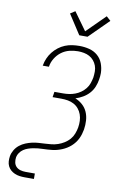

<svg xmlns="http://www.w3.org/2000/svg" viewBox="-122 -1043 844 1324"><g transform="rotate(10 300.0 -381.0)"><path d="M149 215Q131 215 113 212.5Q95 210 79 203Q63 196 50.5 185Q38 174 30.5 158.5Q23 143 22 125Q21 107 24 88Q28 66 40.5 45Q53 24 72 9Q91 -6 113 -15Q135 -24 157 -29Q179 -34 202 -35.5Q225 -37 247 -38Q269 -39 292 -41.5Q315 -44 337 -51.5Q359 -59 380 -72Q401 -85 416.5 -103Q432 -121 440.5 -143Q449 -165 453 -187Q457 -211 456 -234.5Q455 -258 447.5 -279Q440 -300 426 -317Q412 -334 392.5 -344.5Q373 -355 350.5 -359Q328 -363 304 -363H243L249 -401H310Q331 -401 351.5 -404Q372 -407 392.5 -414.5Q413 -422 431.5 -435Q450 -448 464 -465.5Q478 -483 485 -503.5Q492 -524 496 -544Q499 -566 499 -587.5Q499 -609 492 -628Q485 -647 472 -662.5Q459 -678 441.5 -687.5Q424 -697 403 -701Q382 -705 361 -705Q331 -705 301 -697.5Q271 -690 245.5 -671Q220 -652 203 -624Q186 -596 182 -567L181 -565H138L139 -568Q143 -592 153.5 -616.5Q164 -641 180.5 -662Q197 -683 218.5 -699.5Q240 -716 264.5 -726Q289 -736 314.5 -739.5Q340 -743 365 -743Q400 -743 433.5 -734.5Q467 -726 492 -704.5Q517 -683 529 -651.5Q541 -620 542 -585Q542 -573 541 -562Q540 -551 538 -539Q534 -513 523.5 -487Q513 -461 494 -440Q475 -419 450 -404.5Q425 -390 399 -382Q427 -371 449.5 -351Q472 -331 484 -303.5Q496 -276 498 -244.5Q500 -213 495 -181Q492 -164 487 -147.5Q482 -131 474.5 -115.5Q467 -100 456 -85.5Q445 -71 431.5 -59Q418 -47 402.5 -37.5Q387 -28 371 -21.5Q355 -15 338.5 -10.5Q322 -6 305 -4Q288 -2 271.5 -1Q255 0 238.5 0.5Q222 1 205 2.5Q188 4 171 7.5Q154 11 137.5 16.5Q121 22 106 32Q91 42 80.5 57Q70 72 67 88Q64 107 67.5 125Q71 143 83 155Q95 167 112.5 172Q130 177 149 177H214V215ZM350 -815 261 -952 295 -974 385 -849 514 -977 544 -950 408 -815Z"/></g></svg>

Font: Iosevka Aile XLt Obl
Style: Regular
Weight: 200
Italic angle: -9°
Designer: Belleve Invis
Foundry: Belleve Invis
Version: Version 31.1.0; ttfautohint (v1.8.4)